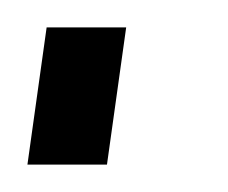

<svg xmlns="http://www.w3.org/2000/svg" viewBox="-28 -120 166 140"><path d="M64 -100 50 0H-8L6 -100Z"/></svg>

Font: Pathway Extreme Condensed Thin
Style: Italic
Weight: 250
Width: 3
Italic angle: -8°
Version: Version 1.001;gftools[0.9.26]